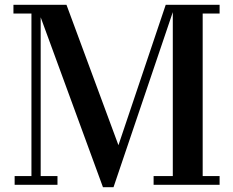

<svg xmlns="http://www.w3.org/2000/svg" viewBox="-20 -770 970 800"><path d="M41 -36.5V0H219.5V-36.5H149.5V-698L409 10H453L700 -719.5V-36.5H620V0H895V-36.5H824.5V-713.5H895V-750H670.5L473.5 -165L257 -750H36V-713.5H111V-36.5Z"/></svg>

Font: Bodoni* 06pt Medium
Style: Regular
Weight: 500
Version: Version 2.3